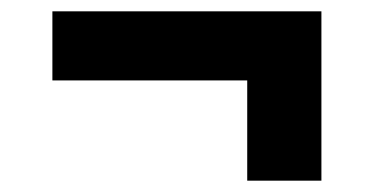

<svg xmlns="http://www.w3.org/2000/svg" viewBox="-20 -461 660 339"><path d="M72.5 -319H416.5V-142H547.5V-441H72.5Z"/></svg>

Font: Monaspace Argon
Style: Bold
Weight: 700
Designer: Riley Cran & the Lettermatic Team
Foundry: Lettermatic
Version: Version 1.000 (Monaspace Argon)